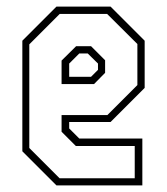

<svg xmlns="http://www.w3.org/2000/svg" viewBox="-20 -560 504 580"><path d="M314 -540 417 -437V-294.5L314 -191.5H189V-172L219.5 -141.5H410V0H150.5L47.5 -103V-437L150.5 -540ZM303.5 -518H160.5L68.5 -426V-113L160 -21.5H387V-119H209L166 -162V-212.5H304.5L395 -303V-427ZM255 -420.5 297.5 -378V-340L264 -306H166V-377L210 -420.5ZM245 -398.5H219.5L189 -368V-328H255L276 -349V-368Z"/></svg>

Font: Tourney Condensed ExtraLight
Style: Regular
Weight: 200
Width: 3
Designer: Tyler Finck
Foundry: Etcetera Type Co
Version: Version 1.010; ttfautohint (v1.8.3)